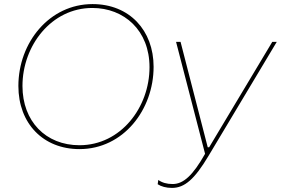

<svg xmlns="http://www.w3.org/2000/svg" viewBox="-20 -725 1375 940"><path d="M369 5C584 5 732 -188 732 -398C732 -576 614 -705 433 -705C222 -705 70 -517 70 -304C70 -120 192 5 369 5ZM369 -14C204 -14 90 -131 90 -304C90 -502 232 -686 432 -686C588 -686 712 -576 712 -396C712 -200 572 -14 369 -14ZM822 195C884 195 933 152 1001 38L1335 -520H1313L1004 -4H997L864 -520H842L984 28C924 134 878 176 825 176C796 176 773 169 755 156L752 177C769 188 793 195 822 195Z"/></svg>

Font: Fixel Display 20240404 Thin
Style: Italic
Weight: 100
Italic angle: -10°
Designer: AlfaBravo + MacPaw
Foundry: Kyrylo Tkachov, Marchela Mozhyna, Serhii Makarenko, Maria Weinstein, Zakhar Kryvoshyya
Version: Version 1.211;Glyphs 3.2 (3225)